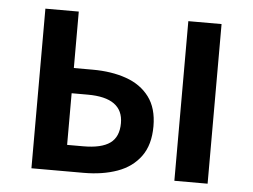

<svg xmlns="http://www.w3.org/2000/svg" viewBox="-44 -606 870 660"><g transform="rotate(5 391.0 -275.5)"><path d="M86.9 0V-550.8H202.1V-356H267.1Q332.5 -356 383.3 -338.1Q434.1 -320.3 463.1 -281.5Q492.2 -242.7 492.2 -180.2Q492.2 -116.2 463.1 -76.4Q434.1 -36.6 383.3 -18.3Q332.5 0 267.1 0ZM202.1 -90.8H257.8Q320.3 -90.8 350.1 -112.3Q379.9 -133.8 379.9 -181.2Q379.9 -269 257.8 -269H202.1ZM580.1 0V-550.8H694.8V0Z"/></g></svg>

Font: Source Han Sans CN Medium
Style: Regular
Weight: 500
Designer: Ryoko NISHIZUKA  (kana, bopomofo & ideographs); Paul D. Hunt (Latin, Greek & Cyrillic); Sandoll Communications , Soo-you
Foundry: Adobe
Version: Version 2.004;hotconv 1.0.118;makeotfexe 2.5.65603